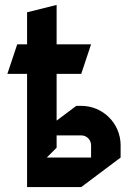

<svg xmlns="http://www.w3.org/2000/svg" viewBox="-20 -750 550 780"><path d="M90 -700V-570H50L10 -450H90V10H310L470 -110V-160C470 -248.3 398.3 -320 310 -320H290L210 -260V-450H310L350 -570H210V-730ZM210 -200H310C332.1 -200 350 -182.1 350 -160V-110H170L210 -150Z"/></svg>

Font: Abibas
Style: Medium
Weight: 500
Version: Version 0.3